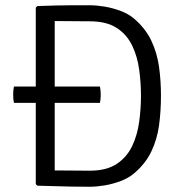

<svg xmlns="http://www.w3.org/2000/svg" viewBox="-20 -706 692 730"><path d="M592 -342Q592 -283.5 584.8 -230Q577.5 -176.5 555.5 -130.2Q533.5 -84 490 -47Q469 -29 439.2 -17.8Q409.5 -6.5 378.5 -1.2Q347.5 4 322 4Q283 4 254.5 3.5Q226 3 195.8 2Q165.5 1 122 0L116 -6V-677L122 -683Q165.5 -684.5 195.8 -685.2Q226 -686 254.5 -686Q283 -686 322 -686Q347.5 -686 378.5 -680.8Q409.5 -675.5 439.2 -664.2Q469 -653 490 -635Q533 -598 555 -552Q577 -506 584.5 -453Q592 -400 592 -342ZM516 -342Q516 -391 509.2 -441Q502.5 -491 482.5 -532.8Q462.5 -574.5 423.8 -599.8Q385 -625 321 -625Q286 -625 256.5 -625.5Q227 -626 188 -626V-58Q227 -58 256.5 -57.5Q286 -57 321 -57Q385 -57 423.8 -82.8Q462.5 -108.5 482.5 -150.8Q502.5 -193 509.2 -243.2Q516 -293.5 516 -342ZM33 -315Q31.5 -322 30.8 -328.8Q30 -335.5 30 -345Q30 -355.5 30.8 -362.5Q31.5 -369.5 33 -377H360Q361.5 -369.5 362.2 -362.5Q363 -355.5 363 -345Q363 -328.5 360 -315Z"/></svg>

Font: Signika Negative Light
Style: Regular
Weight: 300
Designer: Anna Giedry
Foundry: Anna Giedry
Version: Version 2.001